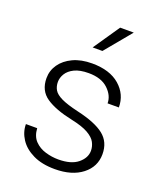

<svg xmlns="http://www.w3.org/2000/svg" viewBox="-140 -838 787 938"><g transform="rotate(20 253.5 -369.5)"><path d="M393.1 -134.8Q393.1 -156.7 382.3 -177.5Q371.6 -198.2 341.1 -215.8Q310.5 -233.4 252 -245.6Q163.6 -264.2 115.5 -296.9Q67.4 -329.6 67.4 -394.5Q67.4 -434.1 90.1 -466.6Q112.8 -499 154.5 -518.6Q196.3 -538.1 253.4 -538.1Q345.2 -538.1 397 -493.2Q448.7 -448.2 448.7 -380.4H390.1Q390.1 -420.9 354.7 -454.3Q319.3 -487.8 253.4 -487.8Q208 -487.8 179.9 -474.1Q151.9 -460.4 138.9 -439.2Q126 -418 126 -396Q126 -373 136.5 -355Q147 -336.9 177.2 -322.3Q207.5 -307.6 266.6 -293.9Q362.8 -272 407.2 -236.6Q451.7 -201.2 451.7 -138.2Q451.7 -72.8 398.7 -31.5Q345.7 9.8 256.8 9.8Q189.9 9.8 143.6 -12.7Q97.2 -35.2 73.5 -71.5Q49.8 -107.9 49.8 -148.9H108.4Q110.8 -107.4 133.8 -83.7Q156.7 -60.1 190.2 -50.3Q223.6 -40.5 256.8 -40.5Q323.7 -40.5 358.4 -69.1Q393.1 -97.7 393.1 -134.8ZM228 -612.3 321.3 -749H392.1L278.8 -612.3Z"/></g></svg>

Font: Vazirmatn RD FD ExtraLight
Style: Regular
Weight: 200
Designer: Saber Rastikerdar
Foundry: Saber Rastikerdar
Version: Version 33.003